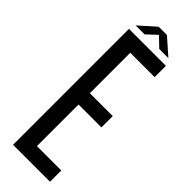

<svg xmlns="http://www.w3.org/2000/svg" viewBox="-301 -923 937 937"><g transform="rotate(45 167.5 -455.0)"><path d="M50 0V-800H305V-722H137V-443H295V-365H137V-78H305V0ZM61 -835 145 -910H202L287 -835H224L174 -883L123 -835Z"/></g></svg>

Font: Big Shoulders Display SemiBold
Style: Regular
Weight: 600
Designer: Patric King
Foundry: XO Type Co
Version: Version 1.000; ttfautohint (v1.8.2)